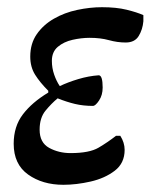

<svg xmlns="http://www.w3.org/2000/svg" viewBox="-20 -499 418 533"><path d="M156 14Q98 14 58 -14.5Q18 -43 18 -100Q18 -148 43.5 -181.5Q69 -215 114 -242V-247Q91 -270 77.5 -291.5Q64 -313 64 -342Q64 -378 82 -404Q100 -430 129.5 -447Q159 -464 194.5 -471.5Q230 -479 263 -479Q303 -479 331.5 -472Q360 -465 378 -457V-440Q376 -417 365 -399Q354 -381 329 -381Q306 -381 282.5 -387.5Q259 -394 229 -394Q206 -394 181.5 -388.5Q157 -383 140.5 -369Q124 -355 124 -330Q124 -310 130.5 -291.5Q137 -273 146 -260Q169 -271 197.5 -279.5Q226 -288 254 -290Q265 -290 265 -256Q265 -235 255 -220Q245 -205 238 -205Q211 -205 188 -210.5Q165 -216 140 -226Q123 -212 106.5 -192Q90 -172 90 -139Q90 -103 116.5 -88.5Q143 -74 176 -74Q228 -74 253.5 -89Q279 -104 302 -122H314Q326 -103 326 -83Q326 -46 298.5 -25Q271 -4 231.5 5Q192 14 156 14Z"/></svg>

Font: STIX Two Text Medium
Style: Italic
Weight: 500
Italic angle: -12°
Designer: Ross Mills, John Hudson & Paul Hanslow, Tiro Typeworks Ltd; with prior portions MicroPress Inc. and Coen Hoffman, Elsevi
Foundry: Tiro Typeworks Ltd
Version: Version 2.13 b171